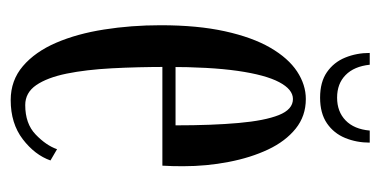

<svg xmlns="http://www.w3.org/2000/svg" viewBox="-192 -492 694 350"><g transform="rotate(90 155.0 -317.0)"><path d="M162.5 10.5Q126.5 10.5 100.5 -11.8Q74.5 -34 58 -72.2Q41.5 -110.5 33.8 -159.8Q26 -209 26 -263Q26 -330 37 -380Q48 -430 67 -462.8Q86 -495.5 110.2 -511.5Q134.5 -527.5 160.5 -527.5Q191.5 -527.5 214.5 -509Q237.5 -490.5 252.5 -458.8Q267.5 -427 275.2 -386.8Q283 -346.5 283 -304Q283 -294.5 282.8 -285Q282.5 -275.5 282 -266H95V-290H208.5Q208.5 -357 204.2 -404.8Q200 -452.5 189.8 -478.2Q179.5 -504 160.5 -504Q143 -504 129.8 -479Q116.5 -454 109.2 -403.2Q102 -352.5 102 -275Q102 -221 104.5 -174Q107 -127 114.2 -91.5Q121.5 -56 135.2 -36Q149 -16 171.5 -16Q205.5 -16 225.2 -35Q245 -54 252 -74L272.5 -62Q262.5 -33.5 233.8 -11.5Q205 10.5 162.5 10.5ZM158 -553.5Q129.5 -553.5 111.5 -566Q93.5 -578.5 85 -599.2Q76.5 -620 76.5 -644H98Q101 -615.5 116.8 -600Q132.5 -584.5 158 -584.5Q183.5 -584.5 199.5 -600Q215.5 -615.5 218 -644H240Q240 -620 231.5 -599.2Q223 -578.5 204.8 -566Q186.5 -553.5 158 -553.5Z"/></g></svg>

Font: Imbue 48pt
Style: Regular
Weight: 400
Designer: Tyler Finck
Foundry: Etcetera Type Company
Version: Version 1.102